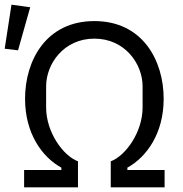

<svg xmlns="http://www.w3.org/2000/svg" viewBox="-45 -800 781 820"><path d="M84 -769 4 -780 -25 -592 32 -585ZM58 0H288V-111C224 -135 152 -236 152 -341V-431C152 -528 228 -635 358 -635C488 -635 564 -528 564 -431V-341C564 -236 492 -135 428 -111V0H658V-74H499V-84C581 -129 654 -230 654 -378C654 -542 564 -710 358 -710C152 -710 62 -542 62 -378C62 -230 135 -129 217 -84V-74H58Z"/></svg>

Font: LVC Sans
Style: Regular
Weight: 400
Designer: Mike Abbink, Paul van der Laan, Pieter van Rosmalen
Foundry: Bold Monday
Version: Version 3.0